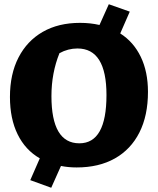

<svg xmlns="http://www.w3.org/2000/svg" viewBox="-20 -778 745 907"><path d="M342 13Q303 13 268 6L222 109L123 73L168 -30Q100 -69 63.5 -143Q27 -217 27 -320Q27 -428 67.5 -506.5Q108 -585 182 -627.5Q256 -670 358 -670Q407 -670 450 -660L494 -758L593 -723L548 -620Q611 -580 645 -509.5Q679 -439 679 -344Q679 -232 638.5 -152Q598 -72 522.5 -29.5Q447 13 342 13ZM355 -101Q483 -101 483 -329Q483 -549 346 -549Q302 -549 261 -527Q223 -433 223 -324Q223 -101 355 -101Z"/></svg>

Font: Piazzolla ExtraBold
Style: Regular
Weight: 800
Designer: Juan Pablo del Peral
Foundry: Huerta Tipografica
Version: Version 1.330